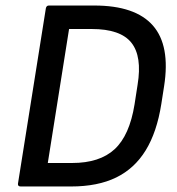

<svg xmlns="http://www.w3.org/2000/svg" viewBox="-20 -675 640 695"><path d="M55 0Q44 0 45 -10L146 -645Q148 -655 157 -655H321Q470 -655 533.5 -582.5Q597 -510 574 -363L564 -299Q548 -197 507.5 -131Q467 -65 400.5 -32.5Q334 0 237 0ZM153 -85H241Q341 -85 395 -135Q449 -185 467 -297L478 -368Q495 -471 455.5 -520.5Q416 -570 312 -570H230Z"/></svg>

Font: Sofia Sans Semi Condensed SemiBold
Style: Italic
Weight: 600
Italic angle: -9°
Version: Version 4.100